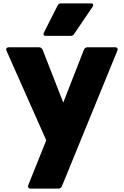

<svg xmlns="http://www.w3.org/2000/svg" viewBox="-20 -825 728 1129"><path d="M146 264 252 0 18 -527Q16 -533 16 -535Q16 -540 20.5 -543.5Q25 -547 32 -547H210Q222 -547 230 -534L352 -222L474 -534Q481 -547 495 -547H657Q664 -547 668 -543.5Q672 -540 672 -535L670 -527L344 270Q338 284 324 284H160Q150 284 146.5 278Q143 272 146 264ZM236 -625 238 -633 319 -793Q325 -805 338 -805H515Q528 -805 528 -796Q528 -792 525 -786L415 -624Q408 -614 396 -614H249Q236 -614 236 -625Z"/></svg>

Font: LINE Seed JP_TTF ExtraBold
Style: Regular
Weight: 800
Designer: LY Corporation & Fontrix & Fontworks
Version: Version 1.015